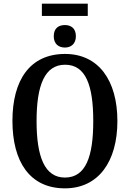

<svg xmlns="http://www.w3.org/2000/svg" viewBox="-20 -1020 710 1050"><path d="M209 -933H460V-1000H209ZM335 -760C366 -760 395 -778 395 -822C395 -867 366 -883 335 -883C302 -883 274 -867 274 -822C274 -778 302 -760 335 -760ZM335 10C519 10 622 -137 622 -358C622 -580 519 -725 336 -725C142 -725 48 -580 48 -359C48 -137 142 10 335 10ZM335 -49C224 -49 180 -163 180 -358C180 -553 224 -666 336 -666C449 -666 490 -553 490 -358C490 -163 449 -49 335 -49Z"/></svg>

Font: Noto Serif Condensed Semi
Style: Regular
Weight: 600
Width: 3
Designer: Monotype Design Team
Foundry: Monotype Imaging Inc.
Version: Version 1.002